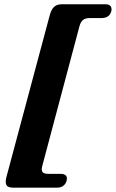

<svg xmlns="http://www.w3.org/2000/svg" viewBox="-20 -759 545 904"><path d="M354 -635 179.5 20.5Q173.5 42 180 50.8Q186.5 59.5 208.5 59.5H264.5Q302 59.5 293.5 92.5Q289.5 106.5 278.5 115.5Q267.5 124.5 248 124.5H41.5Q17 124.5 10.2 112.2Q3.5 100 10.5 73.5L214.5 -688.5Q222 -715 235 -727Q248 -739 272.5 -739H475.5Q494.5 -739 501 -729.5Q507.5 -720 504 -706Q495 -674 458.5 -674H403.5Q382 -674 371 -665.2Q360 -656.5 354 -635Z"/></svg>

Font: Fraunces 72pt S050 Black
Style: Italic
Weight: 900
Italic angle: -16°
Version: Version 1.000; ttfautohint (v1.8.3)